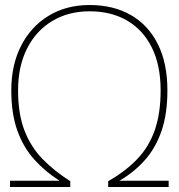

<svg xmlns="http://www.w3.org/2000/svg" viewBox="-20 -745 712 765"><path d="M20 0V-25H217Q160 -61 116.5 -109.5Q73 -158 49 -225Q25 -292 25 -385Q25 -486 64 -562.5Q103 -639 173.5 -682Q244 -725 337 -725Q432 -725 501.5 -685Q571 -645 609 -569Q647 -493 647 -385Q647 -292 624 -224.5Q601 -157 558.5 -108.5Q516 -60 456 -25H652V0H411V-23Q481 -63 527.5 -112Q574 -161 597 -227.5Q620 -294 620 -385Q620 -485 585 -555.5Q550 -626 486.5 -663Q423 -700 337 -700Q253 -700 188.5 -661.5Q124 -623 88 -552Q52 -481 52 -385Q52 -291 77.5 -225Q103 -159 150 -111Q197 -63 260 -23V0Z"/></svg>

Font: Noto Sans Thin
Style: Regular
Weight: 100
Designer: Monotype Design Team
Foundry: Monotype Imaging Inc.
Version: Version 2.007